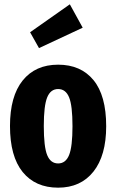

<svg xmlns="http://www.w3.org/2000/svg" viewBox="-20 -845 534 882"><path d="M300.8 -825.2 359.9 -717.8 159.2 -624 118.2 -696.8ZM247.1 -547.9Q351.1 -547.9 409.4 -477.1Q467.8 -406.2 467.8 -265.1Q467.8 -130.4 409.2 -56.6Q350.6 17.1 247.1 17.1Q142.6 17.1 84.2 -54.7Q25.9 -126.5 25.9 -266.1Q25.9 -402.8 84.2 -475.3Q142.6 -547.9 247.1 -547.9ZM181.2 -266.1Q181.2 -170.4 196.8 -132.3Q212.4 -94.2 247.1 -94.2Q281.7 -94.2 297.4 -132.8Q313 -171.4 313 -265.1Q313 -359.9 297.4 -397.9Q281.7 -436 247.1 -436Q212.4 -436 196.8 -397.7Q181.2 -359.4 181.2 -266.1Z"/></svg>

Font: Fira Sans Compressed
Style: Bold
Weight: 700
Width: 1
Designer: Carrois Corporate & Edenspiekermann AG
Foundry: Carrois Corporate GbR & Edenspiekermann AG
Version: Version 4.203;PS 004.203;hotconv 1.0.88;makeotf.lib2.5.64775